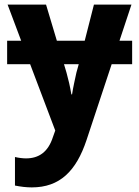

<svg xmlns="http://www.w3.org/2000/svg" viewBox="-20 -569 603 834"><path d="M118 245C240 245 311 174 356 39L465 -290H554V-392H499L551 -549H388L348 -392H227L180 -549H13L72 -392H11V-290H111L220 -2L210 26C189 92 148 119 93 119C80 119 62 117 45 113V237C70 242 94 245 118 245ZM290 -159C284 -195 277 -224 269 -253L258 -290H322L312 -254C306 -226 298 -192 293 -159Z"/></svg>

Font: Noto Sans Mono SemiCondensed ExtraBold
Style: Regular
Weight: 800
Width: 4
Designer: Monotype Design Team
Foundry: Monotype Imaging Inc.
Version: Version 2.014